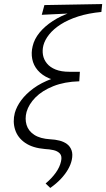

<svg xmlns="http://www.w3.org/2000/svg" viewBox="-20 -731 524 947"><path d="M228 196 205 174Q235 149 255 121Q275 93 281 65Q287 39 275.5 26.5Q264 14 244 9.5Q224 5 202 4Q141 -1 104 -26.5Q67 -52 54.5 -91.5Q42 -131 53 -174Q62 -206 85 -237Q108 -268 145.5 -295.5Q183 -323 236 -342.5Q289 -362 357 -371L343 -330H306Q256 -330 221.5 -345Q187 -360 166 -384.5Q145 -409 139 -440Q133 -471 141 -503Q149 -538 174.5 -569.5Q200 -601 240.5 -627.5Q281 -654 336 -672Q391 -690 460 -697L480 -672Q416 -666 366 -650Q316 -634 280 -611Q244 -588 222.5 -561Q201 -534 194 -507Q188 -483 192 -460Q196 -437 211.5 -418Q227 -399 254.5 -388Q282 -377 322 -377H374L371 -330Q298 -328 243 -306Q188 -284 155 -250.5Q122 -217 111 -179Q102 -145 111 -115Q120 -85 149 -66Q178 -47 228 -44Q252 -43 273.5 -37.5Q295 -32 310.5 -20.5Q326 -9 333 10.5Q340 30 334 58Q329 81 315.5 104.5Q302 128 280.5 151Q259 174 228 196ZM186 -658 199 -706 484 -711 480 -672Z"/></svg>

Font: Ysabeau Office Light
Style: Italic
Weight: 300
Italic angle: -12°
Designer: Christian Thalmann (Catharsis Fonts)
Version: Version 2.001;gftools[0.9.30]; featfreeze: tnum,lnum,ss02